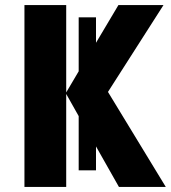

<svg xmlns="http://www.w3.org/2000/svg" viewBox="-20 -734 671 754"><path d="M357 -65H289V-278L240 -365V0H76V-714H240V-371L289 -454V-666H357V-566L445 -714H622L404 -373L631 0H447L357 -159Z"/></svg>

Font: Noto Sans SemiCondensed ExtraBold
Style: Regular
Weight: 800
Width: 4
Designer: Monotype Design Team
Foundry: Monotype Imaging Inc.
Version: Version 2.013; ttfautohint (v1.8.4.7-5d5b)